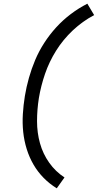

<svg xmlns="http://www.w3.org/2000/svg" viewBox="-20 -861 540 1042"><path d="M288 161Q249 137 217 104.5Q185 72 162 32.5Q139 -7 125 -52Q111 -97 106 -144.5Q101 -192 104 -241.5Q107 -291 115 -340Q123 -389 137 -438.5Q151 -488 171 -535.5Q191 -583 220 -628Q249 -673 285 -712.5Q321 -752 364 -784.5Q407 -817 454 -841L491 -779Q428 -746 375 -696Q322 -646 284.5 -586Q247 -526 224.5 -460.5Q202 -395 191 -329Q181 -266 181 -203.5Q181 -141 197 -83.5Q213 -26 247 22Q281 70 330 102Z"/></svg>

Font: Iosevka
Style: Italic
Weight: 400
Italic angle: -9°
Monospace: yes
Designer: Belleve Invis
Foundry: Belleve Invis
Version: Version 32.5.0; ttfautohint (v1.8.4)